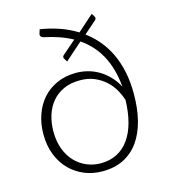

<svg xmlns="http://www.w3.org/2000/svg" viewBox="-107 -787 773 878"><g transform="rotate(-15 280.0 -348.0)"><path d="M272 -31.5Q316 -31.5 349.5 -48.8Q383 -66 406.2 -98.5Q429.5 -131 442 -177.5Q454.5 -224 456 -282Q448 -307.5 433.5 -332.8Q419 -358 396.8 -378Q374.5 -398 345 -410.5Q315.5 -423 277.5 -423Q233.5 -423 200.2 -408Q167 -393 144.8 -366.5Q122.5 -340 111.2 -304.2Q100 -268.5 100 -227.5Q100 -181 113.8 -144.5Q127.5 -108 151.2 -83Q175 -58 206.2 -44.8Q237.5 -31.5 272 -31.5ZM356.5 -618.5Q388 -595.5 414.2 -564.8Q440.5 -534 459.8 -494.5Q479 -455 489.5 -406.5Q500 -358 500 -299.5Q500 -230.5 485.8 -174.2Q471.5 -118 443 -77.8Q414.5 -37.5 371.5 -15.8Q328.5 6 271 6Q225.5 6 185.8 -10.2Q146 -26.5 116.2 -56.8Q86.5 -87 69.5 -130.2Q52.5 -173.5 52.5 -227.5Q52.5 -275.5 67 -318Q81.5 -360.5 109.2 -392.2Q137 -424 177.5 -442.2Q218 -460.5 269.5 -460.5Q296 -460.5 322.8 -453.8Q349.5 -447 374.2 -432.8Q399 -418.5 420.5 -396.5Q442 -374.5 458 -344.5Q454 -389.5 443.2 -427.2Q432.5 -465 415.5 -495.8Q398.5 -526.5 376 -550.8Q353.5 -575 326 -594L243.5 -521L235 -535Q231 -540 231.5 -545.2Q232 -550.5 237.5 -554.5L301 -609.5Q271 -626 237.5 -637.5Q204 -649 167 -656.5Q161 -658 156.2 -663.5Q151.5 -669 155 -679L160.5 -696Q206 -689 249.5 -674.2Q293 -659.5 332.5 -635L408.5 -702.5L417.5 -688Q424.5 -677 413.5 -668.5Z"/></g></svg>

Font: LatoLatin Light
Style: Regular
Weight: 300
Designer: Lukasz Dziedzic with Adam Twardoch and Botio Nikoltchev
Foundry: tyPoland Lukasz Dziedzic
Version: Version 2.015; 2015-08-06; http://www.latofonts.com/